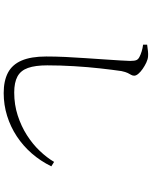

<svg xmlns="http://www.w3.org/2000/svg" viewBox="89 -874 822 1040"><g transform="rotate(90 500.0 -354.0)"><path d="M484 37Q418 37 374 14Q330 -9 308 -60Q286 -111 286 -194Q286 -242 288.5 -297Q291 -352 295 -407Q299 -462 302 -511Q305 -560 307.5 -596Q310 -632 310 -648Q310 -673 305 -683Q300 -693 287 -699Q276 -705 258 -710.5Q240 -716 222 -718V-740Q242 -743 257.5 -744.5Q273 -746 285 -745Q301 -744 319 -735.5Q337 -727 353.5 -715.5Q370 -704 380 -692Q390 -680 390 -670Q390 -661 385.5 -653.5Q381 -646 375.5 -635Q370 -624 365 -601Q358 -553 350.5 -486Q343 -419 338.5 -344Q334 -269 334 -199Q334 -134 348 -94.5Q362 -55 394.5 -37.5Q427 -20 481 -20Q547 -20 605.5 -39Q664 -58 712.5 -89Q761 -120 797.5 -158.5Q834 -197 857 -236L881 -221Q852 -162 811 -115Q770 -68 718.5 -34Q667 0 607.5 18.5Q548 37 484 37Z"/></g></svg>

Font: Noto Serif JP ExtraLight Light
Style: Regular
Weight: 300
Version: Version 2.003-H1;hotconv 1.1.1;makeotfexe 2.6.0